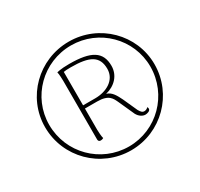

<svg xmlns="http://www.w3.org/2000/svg" viewBox="-149 -889 1136 1090"><g transform="rotate(-30 418.5 -344.0)"><path d="M419 -700C220 -700 60 -542 60 -346C60 -148 220 12 419 12C617 12 777 -148 777 -346C777 -541 617 -700 419 -700ZM419 -13C235 -13 87 -161 87 -346C87 -528 235 -675 419 -675C602 -675 750 -528 750 -346C750 -162 602 -13 419 -13ZM594 -143C583 -143 575 -149 564 -168L522 -261C505 -295 489 -328 455 -337C517 -352 561 -398 561 -460C561 -552 502 -589 358 -589C298 -589 278 -581 276 -581C280 -569 281 -529 281 -523V-137C282 -128 287 -123 296 -123C306 -123 311 -126 315 -128C311 -140 309 -175 309 -186V-325H389C466 -325 478 -292 493 -260L539 -158C551 -136 571 -123 590 -123C602 -123 623 -129 623 -143C623 -147 622 -151 619 -155C612 -145 599 -143 594 -143ZM309 -346V-565C318 -567 333 -568 356 -568C478 -568 532 -541 532 -457C532 -384 463 -346 389 -346Z"/></g></svg>

Font: Arima Koshi Thin
Style: Regular
Weight: 250
Designer: Joana Correia and Natanael Gama
Foundry: NDISCOVER
Version: Version 1.019;PS 001.019;hotconv 1.0.88;makeotf.lib2.5.64775